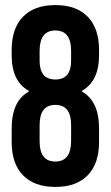

<svg xmlns="http://www.w3.org/2000/svg" viewBox="-20 -728 436 756"><path d="M370 -168Q370 -84 325.5 -38Q281 8 198 8Q115 8 70.5 -38Q26 -84 26 -168V-223Q26 -330 94 -368V-370Q26 -407 26 -510V-532Q26 -616 70.5 -662Q115 -708 198 -708Q281 -708 325.5 -662Q370 -616 370 -532V-510Q370 -408 302 -370V-368Q370 -330 370 -223ZM136 -171Q136 -92 198 -92Q259 -92 260 -171V-236Q260 -315 198 -315Q136 -315 136 -236ZM136 -528V-489Q136 -415 198 -415Q260 -415 260 -489V-528Q260 -608 198 -608Q136 -608 136 -528Z"/></svg>

Font: Bebas Neue
Style: Regular
Weight: 400
Designer: Ryoichi Tsunekawa
Foundry: Ryoichi Tsunekawa
Version: Version 1.400